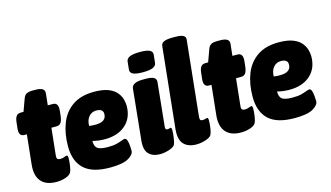

<svg xmlns="http://www.w3.org/2000/svg" viewBox="-87 -1042 2307 1337"><g transform="rotate(-15 1066.5 -373.0)"><path d="M179 8Q103 8 68 -34.5Q33 -77 42 -156L64 -366H46Q4 -366 12 -426L16 -463Q19 -495 30 -509Q41 -523 62 -523H82L114 -611Q122 -633 136.5 -641.5Q151 -650 182 -650H201Q237 -650 252.5 -639.5Q268 -629 266 -608L257 -523H294Q335 -523 328 -463L324 -426Q320 -395 309.5 -380.5Q299 -366 278 -366H241L221 -176Q218 -156 223.5 -148Q229 -140 246 -140Q262 -140 274.5 -145.5Q287 -151 294 -151Q302 -151 302 -129Q302 -107 297.5 -76.5Q293 -46 286 -32Q277 -14 246 -3Q215 8 179 8Z M565 8Q437 8 378 -48Q319 -104 319 -210Q319 -303 347.5 -375.5Q376 -448 436.5 -489.5Q497 -531 591 -531Q655 -531 694 -515.5Q733 -500 753 -475.5Q773 -451 780 -425Q787 -399 787 -379Q787 -292 731 -242Q675 -192 581 -192Q536 -192 493 -203V-199Q493 -163 513 -148.5Q533 -134 588 -134Q627 -134 651.5 -140.5Q676 -147 691 -153Q706 -159 713 -159Q724 -159 729.5 -143.5Q735 -128 737 -106.5Q739 -85 739 -68Q739 -40 698.5 -16Q658 8 565 8ZM544 -307Q622 -307 622 -364Q622 -401 573 -401Q540 -401 519 -376Q498 -351 498 -310Q509 -308 521 -307.5Q533 -307 544 -307Z M926 8Q873 8 844.5 -21.5Q816 -51 823 -118L860 -483Q865 -525 943 -525H964Q1005 -525 1022 -514.5Q1039 -504 1037 -483L1005 -168Q1002 -146 1020 -146Q1026 -146 1032 -148.5Q1038 -151 1042 -151Q1050 -151 1050 -129Q1050 -107 1045.5 -76.5Q1041 -46 1035 -32Q1029 -20 1010.5 -11Q992 -2 969 3Q946 8 926 8ZM957 -574Q908 -574 886.5 -584.5Q865 -595 867 -616L873 -674Q875 -695 899 -705.5Q923 -716 972 -716Q1022 -716 1042.5 -705.5Q1063 -695 1061 -674L1055 -616Q1053 -595 1030 -584.5Q1007 -574 957 -574Z M1189 8Q1128 8 1097 -25Q1066 -58 1073 -132L1134 -717Q1137 -754 1215 -754H1238Q1278 -754 1295 -744.5Q1312 -735 1310 -717L1254 -179Q1252 -161 1255 -153Q1258 -145 1274 -145Q1284 -145 1292.5 -148Q1301 -151 1306 -151Q1314 -151 1314 -129Q1314 -107 1309.5 -76.5Q1305 -46 1298 -32Q1292 -20 1274 -11Q1256 -2 1232.5 3Q1209 8 1189 8Z M1510 8Q1434 8 1399 -34.5Q1364 -77 1373 -156L1395 -366H1377Q1335 -366 1343 -426L1347 -463Q1350 -495 1361 -509Q1372 -523 1393 -523H1413L1445 -611Q1453 -633 1467.5 -641.5Q1482 -650 1513 -650H1532Q1568 -650 1583.5 -639.5Q1599 -629 1597 -608L1588 -523H1625Q1666 -523 1659 -463L1655 -426Q1651 -395 1640.5 -380.5Q1630 -366 1609 -366H1572L1552 -176Q1549 -156 1554.5 -148Q1560 -140 1577 -140Q1593 -140 1605.5 -145.5Q1618 -151 1625 -151Q1633 -151 1633 -129Q1633 -107 1628.5 -76.5Q1624 -46 1617 -32Q1608 -14 1577 -3Q1546 8 1510 8Z M1896 8Q1768 8 1709 -48Q1650 -104 1650 -210Q1650 -303 1678.5 -375.5Q1707 -448 1767.5 -489.5Q1828 -531 1922 -531Q1986 -531 2025 -515.5Q2064 -500 2084 -475.5Q2104 -451 2111 -425Q2118 -399 2118 -379Q2118 -292 2062 -242Q2006 -192 1912 -192Q1867 -192 1824 -203V-199Q1824 -163 1844 -148.5Q1864 -134 1919 -134Q1958 -134 1982.5 -140.5Q2007 -147 2022 -153Q2037 -159 2044 -159Q2055 -159 2060.5 -143.5Q2066 -128 2068 -106.5Q2070 -85 2070 -68Q2070 -40 2029.5 -16Q1989 8 1896 8ZM1875 -307Q1953 -307 1953 -364Q1953 -401 1904 -401Q1871 -401 1850 -376Q1829 -351 1829 -310Q1840 -308 1852 -307.5Q1864 -307 1875 -307Z"/></g></svg>

Font: Asap Semi Condensed Semi Condensed Black
Style: Italic
Weight: 900
Width: 4
Italic angle: -6°
Designer: Pablo Cosgaya
Foundry: Omnibus-Type
Version: Version 3.001; ttfautohint (v1.8.4.7-5d5b)